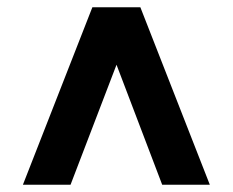

<svg xmlns="http://www.w3.org/2000/svg" viewBox="-20 -648 640 528"><path d="M43 -140 234 -628H366L557 -140H426L273 -542H328L174 -140Z"/></svg>

Font: Nunito Sans 10pt Black
Style: Regular
Weight: 900
Designer: Vernon Adams
Foundry: Vernon Adams
Version: Version 3.101;gftools[0.9.27]